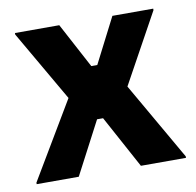

<svg xmlns="http://www.w3.org/2000/svg" viewBox="-63 -564 642 629"><g transform="rotate(-10 258.5 -250.0)"><path d="M150 0H10V-5L161.7 -260L25.8 -495V-500H173.3L253.3 -350H273.3L350 -500H485.8V-495L358.3 -263.3L506.7 -5V0H356.7L261.7 -175H241.7Z"/></g></svg>

Font: Familjen Grotesk Variable
Style: Regular
Weight: 400
Designer: Anders Wikstroem, Jonas Baeckman, Matilda Gysing, Kristian Moeller
Foundry: Familjen STHLM AB
Version: Version 2.000